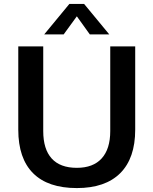

<svg xmlns="http://www.w3.org/2000/svg" viewBox="-20 -948 780 977"><path d="M73 -288V-712H200V-281Q200 -189 243 -141.5Q286 -94 371 -94Q454 -94 497.5 -142Q541 -190 541 -281V-712H668V-288Q668 -143 592 -67Q516 9 371 9Q224 9 148.5 -66.5Q73 -142 73 -288ZM205 -773 333 -928H408L536 -773H437L371 -865L304 -773Z"/></svg>

Font: Muli
Style: Bold
Weight: 700
Designer: Vernon Adams
Foundry: Vernon Adams
Version: Version 2.001